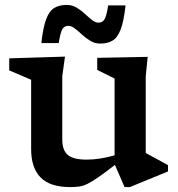

<svg xmlns="http://www.w3.org/2000/svg" viewBox="-20 -749 725 780"><path d="M233 -182Q233 -138.5 255.5 -119.5Q278 -100.5 332.5 -100.5Q359.5 -100.5 389 -105.2Q418.5 -110 445.5 -118V-430L375 -465V-514L580 -518L572 -438.5V-127.5Q578 -124 595.8 -114.5Q613.5 -105 632.8 -94.5Q652 -84 662.5 -78V-52.5L507.5 11H486L447 -79Q405.5 -47 379.2 -28.8Q353 -10.5 335.2 -2Q317.5 6.5 301.8 8.8Q286 11 265.5 11Q183 11 144.8 -28.2Q106.5 -67.5 106.5 -143V-425L17.5 -463V-512L244 -519L233 -440ZM490 -727Q483 -662.5 470.2 -629.2Q457.5 -596 437.2 -584Q417 -572 387 -572Q365 -572 347 -583Q329 -594 313.5 -608.2Q298 -622.5 284.2 -633.2Q270.5 -644 257.5 -644Q242 -644 233.8 -631.2Q225.5 -618.5 218.5 -574H148Q155 -638.5 167.8 -671.8Q180.5 -705 201 -717Q221.5 -729 251 -729Q273 -729 291.2 -718Q309.5 -707 324.8 -692.8Q340 -678.5 353.8 -667.8Q367.5 -657 380.5 -657Q396 -657 404.2 -669.8Q412.5 -682.5 419.5 -727Z"/></svg>

Font: Newsreader Caption Medium
Style: Regular
Weight: 500
Designer: Hugues Gentile
Foundry: Production Type
Version: Version 1.001